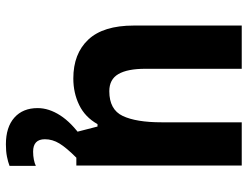

<svg xmlns="http://www.w3.org/2000/svg" viewBox="-112 -474 820 635"><g transform="rotate(90 297.5 -157.0)"><path d="M528 -547V0H417L399 -70H391Q368 -29 328 -9.5Q288 10 240 10Q158 10 111.5 -39.5Q65 -89 65 -190V-547H208V-228Q208 -169 225.5 -139Q243 -109 282 -109Q343 -109 364 -153.5Q385 -198 385 -282V-547ZM441 104Q441 143 482 143Q496 143 508.5 140.5Q521 138 529 134V221Q516 226 498.5 229.5Q481 233 458 233Q401 233 369.5 205Q338 177 338 128Q338 91 362 53.5Q386 16 436 -19L502 0Q469 33 455 56Q441 79 441 104Z"/></g></svg>

Font: Noto Sans Lao UI SemCond
Style: Bold
Weight: 700
Width: 4
Designer: Monotype Design Team
Foundry: Monotype Imaging Inc.
Version: Version 2.000; ttfautohint (v1.8.4.7-5d5b)